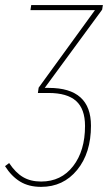

<svg xmlns="http://www.w3.org/2000/svg" viewBox="-55 -539 442 756"><path d="M350.1 -519 347.2 -501 121.1 -192.9H137.2Q303.2 -192.9 303.2 -43.9Q303.2 63.5 248.8 130.1Q194.3 196.8 106.9 196.8Q58.1 196.8 24.2 176Q-9.8 155.3 -35.2 115.2L-19 103Q6.3 141.1 35.9 158.4Q65.4 175.8 106.9 175.8Q186 175.8 232.9 115.2Q279.8 54.7 279.8 -43Q279.8 -109.9 244.6 -141.4Q209.5 -172.9 136.2 -172.9H94.2L97.2 -193.8L318.8 -499H64.9L67.9 -519Z"/></svg>

Font: Fira Sans Compressed Thin
Style: Italic
Weight: 100
Width: 3
Italic angle: -8°
Designer: Carrois Corporate & Edenspiekermann AG
Foundry: Carrois Corporate GbR & Edenspiekermann AG
Version: Version 4.203;PS 004.203;hotconv 1.0.88;makeotf.lib2.5.64775